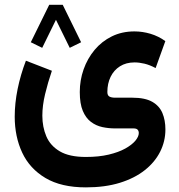

<svg xmlns="http://www.w3.org/2000/svg" viewBox="-20 -552 762 818"><path d="M325.6 -372 247.2 -531.6H189.7L111.2 -372L159.8 -348.2L218.4 -467.6L277.1 -348.2ZM346 246.3Q427.6 246.3 490.6 226.8Q553.5 207.3 596.8 173Q640 138.8 662.4 94.2Q684.7 49.7 684.7 -0.6Q684.7 -39.8 671.9 -70.4Q659.1 -100.9 628.4 -118.4Q597.7 -135.8 543.8 -135.8H470.4Q454.7 -135.8 446 -140.7Q437.4 -145.5 437.4 -160.2Q437.4 -196.1 451.2 -224.6Q465 -253 491.1 -269.6Q517.2 -286.1 553.4 -286.1Q573 -286.1 595.7 -280.7Q618.4 -275.2 643 -262L684.4 -376.9Q655.1 -397.9 621.1 -408.1Q587 -418.2 552.7 -418.2Q499.5 -418.2 456.4 -397Q413.4 -375.8 382.9 -339.2Q352.5 -302.6 336.2 -256.4Q319.9 -210.2 319.9 -159.9Q319.9 -110.3 332.8 -79.6Q345.8 -48.9 367.6 -32.6Q389.3 -16.3 415.9 -10.6Q442.6 -4.9 469.8 -4.9H548.9Q561.7 -4.9 566.5 0.7Q571.3 6.2 571.3 14.9Q571.3 29.9 556.7 47.5Q542 65.1 513.6 80.9Q485.2 96.7 443.1 106.7Q401.1 116.7 346 116.7Q275.3 116.7 234.9 92.8Q194.4 68.9 177.4 28.9Q160.4 -11.1 160.4 -59.2Q160.4 -102.3 172.2 -151.3Q183.9 -200.3 201.1 -250.5L90.4 -293.4Q67.5 -233.7 55.1 -172.9Q42.7 -112.2 42.7 -55.2Q42.7 30.1 74.6 98.3Q106.5 166.5 173.7 206.4Q240.9 246.3 346 246.3Z"/></svg>

Font: Vazirmatn NL
Style: Regular
Weight: 400
Designer: Saber Rastikerdar
Foundry: Saber Rastikerdar
Version: Version 33.003